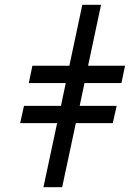

<svg xmlns="http://www.w3.org/2000/svg" viewBox="-20 -780 556 800"><path d="M161 0 218 -267H64L80 -339H234L254 -434H100L115 -506H269L323 -760H401L347 -506H501L486 -434H332L312 -339H466L450 -267H296L239 0Z"/></svg>

Font: Noto Sans
Style: Italic
Weight: 400
Italic angle: -12°
Designer: Monotype Design Team
Foundry: Monotype Imaging Inc.
Version: Version 2.013; ttfautohint (v1.8.4.7-5d5b)